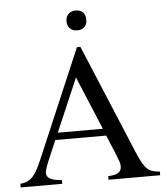

<svg xmlns="http://www.w3.org/2000/svg" viewBox="-58 -913 835 965"><g transform="rotate(-5 359.5 -431.0)"><path d="M450.2 0V-18.6Q484.9 -19 499.5 -28.6Q514.2 -38.1 516.6 -53.2Q519 -68.4 512.5 -87.6Q505.9 -106.9 497.6 -127L458 -222.2H201.2L156.2 -116.7Q147 -94.2 142.1 -77.1Q137.2 -60.1 142.3 -47.9Q147.5 -35.6 164.8 -28.6Q182.1 -21.5 216.8 -18.6V0H7.3V-18.6Q28.3 -20 43.9 -27.6Q59.6 -35.2 72 -49.3Q84.5 -63.5 95.2 -84.2Q106 -105 117.7 -131.8L350.1 -677.7H367.7L597.7 -127Q612.3 -92.3 624 -71.5Q635.7 -50.8 648.2 -39.6Q660.6 -28.3 675.5 -24.2Q690.4 -20 710.9 -18.6V0ZM332 -526.4 216.8 -257.8H444.3ZM409.2 -812Q409.2 -788.1 396 -774.9Q382.8 -761.7 358.9 -761.7Q336.4 -761.7 322.8 -775.4Q309.1 -789.1 309.1 -812Q309.1 -834.5 322.8 -848.1Q336.4 -861.8 358.9 -861.8Q382.8 -861.8 396 -848.6Q409.2 -835.4 409.2 -812Z"/></g></svg>

Font: Doulos SIL Am
Style: Regular
Weight: 400
Designer: Walt Agee, Victor Gaultney, Peter Martin, Debbi Hosken, Becca Hirsbrunner
Foundry: SIL International
Version: Version 5.000